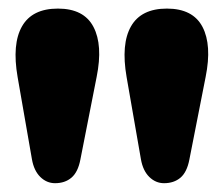

<svg xmlns="http://www.w3.org/2000/svg" viewBox="-20 -806 508 436"><path d="M352.5 -390Q333.5 -390 319 -404.2Q304.5 -418.5 300 -444.5L267.5 -631Q254.5 -706 277.5 -746.2Q300.5 -786.5 359 -786.5Q418 -786.5 439.8 -745Q461.5 -703.5 447 -631.5L410 -443.5Q404.5 -415 389.8 -402.5Q375 -390 352.5 -390ZM105 -390Q86 -390 71.5 -404.2Q57 -418.5 52.5 -444.5L20 -631Q7 -706 30 -746.2Q53 -786.5 111.5 -786.5Q170.5 -786.5 192.2 -745Q214 -703.5 199.5 -631.5L162.5 -443.5Q157 -415 142.2 -402.5Q127.5 -390 105 -390Z"/></svg>

Font: Fraunces SuperSoft 9pt
Style: Regular
Weight: 900
Version: Version 1.000;[b76b70a41]